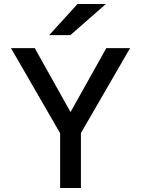

<svg xmlns="http://www.w3.org/2000/svg" viewBox="-20 -941 706 961"><path d="M226 -765 368 -921H510L332 -765ZM281 0V-274L35 -700H154L333 -380L512 -700H631L385 -275V0Z"/></svg>

Font: Overpass Light
Style: Bold
Weight: 600
Designer: Delve Withrington, Thomas Jockin
Foundry: Delve Fonts
Version: Version 3.000;DELV;Overpass